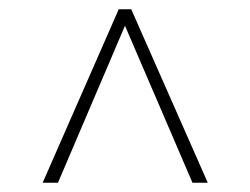

<svg xmlns="http://www.w3.org/2000/svg" viewBox="-20 -690 540 414"><path d="M395 -296 249.5 -634.5 105 -296H72L236 -670H263L428 -296Z"/></svg>

Font: Newsreader Text Light
Style: Regular
Weight: 300
Designer: Hugues Gentile
Foundry: Production Type
Version: Version 1.001